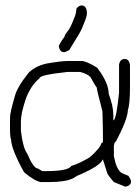

<svg xmlns="http://www.w3.org/2000/svg" viewBox="-20 -708 528 722"><path d="M449.2 -486.3Q464.8 -486.3 468.8 -464.8V-382.8Q468.8 -314.5 460.9 -294.9Q460.9 -261.7 416 -175.8Q411.1 -175.8 408.2 -160.2V-121.1Q416.5 -75.7 433.6 -60.5Q437.5 -56.6 462.9 -46.9Q472.7 -32.2 472.7 -25.4Q472.7 -9.8 451.2 -5.9L408.2 -23.4Q382.8 -52.7 382.8 -58.6L367.2 -107.4H365.2Q358.4 -85.4 279.3 -50.8Q275.9 -50.8 253.9 -37.1Q225.1 -23.4 166 -23.4H132.8Q108.9 -27.8 70.3 -60.5Q21.5 -148.9 21.5 -185.5Q18.1 -185.5 17.6 -224.6V-263.7Q17.6 -285.2 35.2 -343.8Q43 -377.9 84 -429.7Q106 -457.5 154.3 -468.8Q209 -478.5 232.4 -478.5H287.1Q305.2 -478.5 345.7 -453.1Q388.7 -396 388.7 -355.5Q406.2 -308.6 406.2 -275.4V-255.9H408.2Q418.5 -268.1 427.7 -359.4V-464.8Q431.2 -486.3 449.2 -486.3ZM58.6 -252V-216.8Q65.9 -152.8 82 -130.9Q106 -74.2 123 -74.2L138.7 -64.5H152.3Q237.3 -64.5 248 -84Q279.3 -93.3 318.4 -117.2Q357.9 -152.3 361.3 -169.9Q367.2 -169.9 367.2 -179.7V-183.6Q367.2 -221.7 365.2 -289.1Q343.8 -371.1 343.8 -378.9Q339.4 -383.3 320.3 -418Q310.1 -429.7 281.2 -437.5H234.4Q128.9 -426.3 128.9 -414.1Q94.2 -384.8 76.2 -334Q58.6 -280.3 58.6 -252ZM287.1 -687.5Q302.7 -687.5 306.6 -666V-652.3Q303.2 -636.2 289.1 -603.5Q289.1 -597.7 240.2 -519.5Q225.1 -511.7 220.7 -511.7Q205.1 -511.7 201.2 -533.2Q201.2 -540.5 222.7 -570.3Q222.7 -576.2 238.3 -595.7Q248 -610.4 259.8 -642.6Q265.1 -650.9 267.6 -675.8Q276.4 -687.5 287.1 -687.5Z"/></svg>

Font: CEF Fonts CJK
Style: Regular
Weight: 400
Designer: PartyBoss (派对大魔王)
Version: Release 2.25